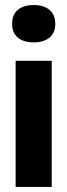

<svg xmlns="http://www.w3.org/2000/svg" viewBox="-20 -741 267 761"><path d="M42 -500V0H185V-500ZM28 -645C28 -601 58 -573 114 -573C168 -573 199 -601 199 -645V-648C199 -693 168 -721 114 -721C58 -721 28 -693 28 -648Z"/></svg>

Font: LT Wave Bold
Style: Regular
Weight: 700
Designer: Daniel Lyons
Version: Version 2.5 (Glyphs App)